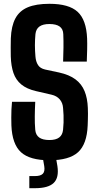

<svg xmlns="http://www.w3.org/2000/svg" viewBox="-20 -829 516 1004"><path d="M238.6 9.1Q135.7 9.1 89.6 -33.1Q43.6 -75.2 39.6 -173Q39.1 -192.8 39 -213.7Q39 -234.6 39.8 -255.7Q40.7 -276.8 42.8 -296.8H164.3Q162.3 -257.9 161.9 -220.8Q161.4 -183.7 164.3 -150.5Q166.6 -123.3 184.9 -110Q203.2 -96.8 238.5 -96.8Q271.8 -96.8 289.4 -110Q307 -123.3 309.8 -150.5Q311.8 -168.9 312.4 -188.2Q313 -207.4 312.3 -226.7Q311.5 -246 309.8 -264.4Q308 -291.2 292.4 -309.4Q276.7 -327.6 249.7 -333.8L168.6 -352.5Q119.5 -363.9 91.2 -387.5Q62.8 -411.1 50.3 -447.5Q37.9 -483.8 36.4 -533.8Q35.9 -558.9 36 -581.6Q36.1 -604.3 36.6 -628.1Q39.1 -692.9 60.4 -732.7Q81.6 -772.5 125.1 -790.8Q168.7 -809.1 238.5 -809.1Q340.3 -809.1 385.9 -767.2Q431.6 -725.3 435.5 -627.8Q436.5 -603.4 435.8 -570.5Q435.2 -537.6 433.8 -506.8H310Q311.5 -544.7 311.9 -580.1Q312.4 -615.5 310.9 -650.4Q310.1 -677.2 292 -690.3Q273.9 -703.4 238.2 -703.4Q204.4 -703.4 186.2 -690.3Q168.1 -677.2 165.3 -650.4Q162.6 -621 162.6 -592.2Q162.7 -563.3 165.3 -533.8Q167.4 -506.9 178.7 -489.1Q190 -471.3 216.1 -465.4L288.5 -450Q342.1 -438.3 374.5 -414.1Q407 -389.8 422.2 -352.5Q437.5 -315.1 439.3 -264.4Q440 -250 440 -234.3Q440 -218.6 439.5 -202.9Q439.1 -187.3 438.5 -173Q434.5 -75.2 388.2 -33.1Q341.9 9.1 238.6 9.1ZM133.3 155.1V91.7H163Q192.3 91.7 204 79.5Q215.8 67.4 211.3 39.5L203 -8.1H272L280.2 39.5Q289.3 100.2 260.8 127.6Q232.3 155.1 163.1 155.1Z"/></svg>

Font: Big Shoulders Text SC Thin
Style: Regular
Weight: 100
Designer: Patric King
Foundry: XO Type Co
Version: Version 2.002